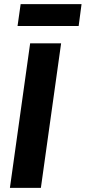

<svg xmlns="http://www.w3.org/2000/svg" viewBox="-20 -910 415 930"><path d="M276 -700 178 0H28L126 -700ZM375 -890 361 -784H65L80 -890Z"/></svg>

Font: Pathway Extreme SemiCondensed
Style: Bold Italic
Weight: 700
Width: 4
Italic angle: -8°
Version: Version 1.001;gftools[0.9.26]